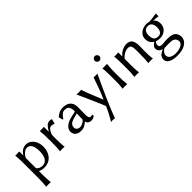

<svg xmlns="http://www.w3.org/2000/svg" viewBox="131 -1763 3090 3090"><g transform="rotate(-45 1676.0 -218.0)"><path d="M171.9 -373 173.8 -370.1Q210.9 -425.8 248.5 -445.6Q286.1 -465.3 316.9 -465.3Q376.5 -465.3 417.7 -433.6Q459 -401.9 480.2 -351.6Q501.5 -301.3 501.5 -244.6Q501.5 -170.9 474.4 -112.8Q447.3 -54.7 397 -22.2Q346.7 10.3 276.9 10.3Q248 10.3 220.5 4.2Q192.9 -2 171.9 -13.2V34.2Q171.9 93.3 173.8 146.7Q175.8 200.2 181.2 246.1L179.2 249Q169.9 247.1 154.3 246.6Q138.7 246.1 129.4 246.1Q119.6 246.1 104.2 246.6Q88.9 247.1 79.6 249L77.6 246.1Q83 202.1 85 147.2Q86.9 92.3 86.9 34.2V-249Q86.9 -308.6 85 -364.7Q83 -420.9 77.6 -455.1L79.6 -458Q97.2 -457 122.8 -457.5Q148.4 -458 165 -460.9Q171.9 -460.9 171.9 -450.2ZM171.9 -311.5V-79.6Q199.2 -46.4 228.5 -39.1Q257.8 -31.7 270 -31.7Q312.5 -31.7 339.8 -50.3Q367.2 -68.8 381.8 -98.6Q396.5 -128.4 402.1 -163.3Q407.7 -198.2 407.7 -231Q407.7 -321.3 380.4 -368.9Q353 -416.5 299.3 -416.5Q278.8 -416.5 253.2 -402.3Q227.5 -388.2 205.3 -364Q183.1 -339.8 171.9 -311.5Z M731.4 -354 734.4 -352.1Q769.5 -412.6 798.1 -439Q826.7 -465.3 868.7 -465.3Q883.8 -465.3 888.4 -463.9Q893.1 -462.4 907.2 -458L911.1 -454.1L890.1 -375.5L881.8 -373Q871.1 -382.3 856.7 -385.3Q842.3 -388.2 826.7 -388.2Q793 -388.2 767.6 -351.1Q750.5 -324.7 741 -302.2Q731.4 -279.8 731.4 -246.1V-190.9Q731.4 -130.4 733.4 -87.9Q735.4 -45.4 740.7 0L738.3 2.9Q729 1 713.9 0.5Q698.7 0 689 0Q679.7 0 664.1 0.5Q648.4 1 639.2 2.9L637.2 0Q643.1 -43.5 644.8 -87.4Q646.5 -131.3 646.5 -190.9V-249Q646.5 -308.6 644.3 -364.7Q642.1 -420.9 637.2 -455.1L639.2 -458Q657.2 -457 682.6 -457.5Q708 -458 725.1 -460.9Q731.4 -460.9 731.4 -450.2Z M1259.3 -50.8H1255.4Q1227.1 -27.3 1205.3 -13.7Q1183.6 0 1162.1 5.1Q1140.6 10.3 1110.8 10.3Q1052.7 10.3 1015.6 -17.6Q978.5 -45.4 978.5 -104Q978.5 -157.7 1026.1 -198.7Q1073.7 -239.7 1154.3 -257.8L1252.9 -279.8Q1260.3 -282.2 1260.3 -292.5Q1260.3 -336.9 1250.2 -362.5Q1240.2 -388.2 1223.9 -399.9Q1207.5 -411.6 1190.4 -414.6Q1173.3 -417.5 1158.2 -417.5Q1120.6 -417.5 1092.3 -390.4Q1064 -363.3 1042 -327.6L1027.8 -328.6L1010.3 -399.4L1013.7 -403.8Q1033.7 -420.9 1071.3 -443.1Q1108.9 -465.3 1169.4 -465.3Q1199.7 -465.3 1230.5 -458.3Q1261.2 -451.2 1286.6 -432.9Q1312 -414.6 1328.1 -381.1Q1344.2 -347.7 1344.2 -293.5Q1344.2 -289.6 1343.8 -268.8Q1343.3 -248 1342.8 -221.2Q1342.3 -194.3 1341.8 -169.9Q1341.3 -145.5 1341.3 -133.3Q1341.3 -98.1 1346.4 -78.4Q1351.6 -58.6 1358.9 -50.8Q1364.3 -46.4 1373 -44.9Q1381.8 -43.5 1389.6 -43.5Q1396 -43.5 1403.1 -44.4Q1410.2 -45.4 1418.5 -48.8L1426.3 -22.5Q1407.7 -2 1385 4.2Q1362.3 10.3 1342.3 10.3Q1312 10.3 1290.3 -4.9Q1268.6 -20 1259.3 -50.8ZM1259.3 -238.8 1169.4 -214.4Q1107.9 -197.3 1085.9 -170.9Q1064 -144.5 1064 -108.4Q1064 -84 1085.2 -63.7Q1106.4 -43.5 1143.1 -43.5Q1167 -43.5 1192.4 -55.7Q1217.8 -67.9 1240.2 -85Q1246.6 -89.8 1251 -95.9Q1255.4 -102.1 1255.4 -112.3Z M1469.7 -458Q1481.9 -456.1 1498.3 -455.6Q1514.6 -455.1 1525.4 -455.1Q1536.6 -455.1 1551.8 -455.6Q1566.9 -456.1 1577.1 -458Q1606.9 -368.2 1643.6 -277.8Q1680.2 -187.5 1719.2 -93.3H1721.7Q1759.3 -174.8 1795.4 -271.5Q1831.5 -368.2 1860.4 -458Q1868.7 -456.1 1881.6 -455.6Q1894.5 -455.1 1901.4 -455.1Q1909.7 -455.1 1924.8 -455.6Q1939.9 -456.1 1947.3 -458Q1939.9 -442.9 1921.9 -403.8Q1903.8 -364.7 1878.4 -309.8Q1853 -254.9 1824.2 -191.2Q1795.4 -127.4 1766.1 -61.8Q1736.8 3.9 1711.7 65.2Q1686.5 126.5 1667.2 174.6Q1647.9 222.7 1639.6 251Q1632.3 249 1614.3 247.6Q1596.2 246.1 1587.9 246.1Q1568.8 246.1 1550.8 251Q1586.9 191.9 1618.7 130.9Q1650.4 69.8 1675.8 10.3Q1665 -19 1644.3 -66.7Q1623.5 -114.3 1599.4 -169.9Q1575.2 -225.6 1550.3 -281.2Q1525.4 -336.9 1504.2 -383.1Q1482.9 -429.2 1469.7 -458Z M2071.8 -249Q2071.8 -308.6 2069.8 -364.7Q2067.9 -420.9 2062.5 -455.1L2064.5 -458Q2081.5 -457 2110.1 -457.5Q2138.7 -458 2156.7 -459Q2163.1 -459 2164.8 -457.5Q2166.5 -456.1 2166.5 -448.2Q2163.1 -416.5 2160.9 -389.9Q2158.7 -363.3 2157.7 -335Q2156.7 -306.6 2156.7 -266.1V-190.9Q2156.7 -130.4 2158.7 -87.9Q2160.6 -45.4 2166.5 0L2164.1 2.9Q2154.8 1 2139.4 0.5Q2124 0 2114.3 0Q2105 0 2089.4 0.5Q2073.7 1 2064.5 2.9L2062.5 0Q2067.9 -43.5 2069.8 -87.4Q2071.8 -131.3 2071.8 -190.9ZM2061.5 -632.8Q2061.5 -654.3 2077.9 -670.7Q2094.2 -687 2115.2 -687Q2136.7 -687 2153.1 -670.7Q2169.4 -654.3 2169.4 -632.8Q2169.4 -611.8 2153.1 -595.2Q2136.7 -578.6 2115.2 -578.6Q2094.2 -578.6 2077.9 -595.2Q2061.5 -611.8 2061.5 -632.8Z M2739.7 -190.9Q2739.7 -130.4 2741.2 -87.9Q2742.7 -45.4 2749.5 0L2746.6 2.9Q2737.3 1 2722.2 0.5Q2707 0 2697.3 0Q2688 0 2672.4 0.5Q2656.7 1 2647.5 2.9L2645.5 0Q2650.4 -43.5 2652.6 -87.4Q2654.8 -131.3 2654.8 -190.9V-294.4Q2654.8 -359.4 2637 -380.6Q2619.1 -401.9 2578.6 -401.9Q2549.8 -401.9 2507.6 -382.1Q2465.3 -362.3 2424.8 -314.5V-190.9Q2424.8 -130.4 2426.3 -87.9Q2427.7 -45.4 2434.1 0L2432.1 2.9Q2422.9 1 2407.2 0.5Q2391.6 0 2382.3 0Q2372.6 0 2357.2 0.5Q2341.8 1 2332.5 2.9L2330.6 0Q2336.9 -43.5 2338.4 -87.4Q2339.8 -131.3 2339.8 -190.9V-249Q2339.8 -308.6 2337.9 -364.7Q2335.9 -420.9 2330.6 -455.1L2332.5 -458Q2350.1 -457 2375.7 -457.5Q2401.4 -458 2418.5 -460.9Q2424.8 -460.9 2424.8 -450.2V-373L2426.8 -370.1Q2460.4 -410.6 2495.1 -430.4Q2529.8 -450.2 2559.8 -457.8Q2589.8 -465.3 2610.4 -465.3Q2682.1 -465.3 2711.9 -422.9Q2741.7 -380.4 2741.7 -297.9Q2741.7 -272.5 2740.7 -244.4Q2739.7 -216.3 2739.7 -190.9Z M3236.8 -302.2Q3236.8 -260.7 3215.6 -224.9Q3194.3 -189 3155 -166.7Q3115.7 -144.5 3061 -144.5Q3037.6 -144.5 3015.4 -149.2Q2993.2 -153.8 2981.9 -158.7Q2964.8 -144.5 2959.2 -129.9Q2953.6 -115.2 2953.6 -100.1Q2953.6 -65.9 2973.4 -57.9Q2993.2 -49.8 3015.1 -49.8Q3019.5 -49.8 3027.6 -50.3Q3035.6 -50.8 3045.9 -51.8Q3064 -53.7 3090.3 -55.7Q3116.7 -57.6 3130.9 -57.6Q3149.9 -57.6 3177.2 -55.7Q3204.6 -53.7 3232.9 -46.6Q3261.2 -39.6 3280.3 -22.5Q3324.7 16.1 3324.7 83Q3324.7 156.7 3254.6 203.9Q3184.6 251 3061 251Q3004.4 251 2958.3 238.3Q2912.1 225.6 2884.8 199.2Q2857.4 172.9 2857.4 131.3Q2857.4 116.7 2864.7 96.4Q2872.1 76.2 2881.8 61.5Q2902.8 45.4 2926.3 31.2Q2949.7 17.1 2971.7 7.3Q2929.2 0 2909.2 -25.4Q2889.2 -50.8 2889.2 -84Q2889.2 -111.3 2911.4 -133.5Q2933.6 -155.8 2956.5 -171.9Q2941.9 -180.2 2924.6 -196.3Q2907.2 -212.4 2894.5 -238.8Q2881.8 -265.1 2881.8 -304.2Q2881.8 -356.9 2909.2 -392.6Q2936.5 -428.2 2978.5 -446.8Q3020.5 -465.3 3062 -465.3Q3097.7 -465.3 3126.5 -456.1Q3167 -458 3194.3 -461.7Q3221.7 -465.3 3245.1 -469.5Q3268.6 -473.6 3293.9 -476.1L3296.9 -472.7Q3293.9 -459 3293.9 -445.3Q3293.9 -432.6 3296.9 -417.5L3293.9 -414.6Q3261.2 -417.5 3234.6 -420.7Q3208 -423.8 3183.6 -424.8Q3201.7 -413.6 3219.2 -385.3Q3236.8 -356.9 3236.8 -302.2ZM2930.2 110.4Q2930.2 146.5 2950.4 167Q2970.7 187.5 3003.2 196.5Q3035.6 205.6 3069.3 205.6Q3114.7 205.6 3155.5 194.3Q3196.3 183.1 3221.7 160.9Q3247.1 138.7 3247.1 106.9Q3247.1 85.9 3238 65.2Q3229 44.4 3205.6 30.8Q3184.6 18.1 3158.2 15.6Q3131.8 13.2 3093.3 13.2Q3083 13.2 3053.2 14.6Q3023.4 16.1 2999 16.1Q2971.7 30.8 2950.9 57.4Q2930.2 84 2930.2 110.4ZM3153.8 -301.3Q3153.8 -356.9 3131.6 -390.9Q3109.4 -424.8 3057.6 -424.8Q3012.2 -424.8 2988 -393.6Q2963.9 -362.3 2963.9 -309.6Q2963.9 -254.9 2985.1 -220.7Q3006.3 -186.5 3064 -186.5Q3111.3 -186.5 3132.6 -219.2Q3153.8 -252 3153.8 -301.3Z"/></g></svg>

Font: Kurinto Seri
Style: Regular
Weight: 400
Designer: Kurinto was developed by Clint Goss from a range of fonts that are compatible with the SIL Open Font License Version 1.1
Foundry: Clinton F. Goss
Version: Version 2.196; July 25, 2020